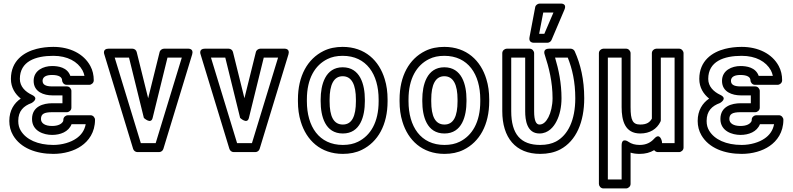

<svg xmlns="http://www.w3.org/2000/svg" viewBox="-20 -825 4429 1073"><path d="M380 -131H459C452 -93 431 -68 406 -51C376 -30 328 -15 278 -15C191 -15 126 -45 96 -95C87 -110 82 -127 82 -149C82 -205 112 -233 156 -249C156 -249 203 -274 158 -295C122 -312 91 -341 91 -384C91 -482 178 -513 278 -513C357 -513 414 -481 441 -432C446 -423 450 -411 452 -401H373C356 -449 305 -456 271 -456C223 -456 168 -432 168 -373C168 -310 227 -292 272 -292H329V-248H272C223 -248 159 -231 159 -160C159 -92 225 -71 271 -71C317 -71 363 -88 380 -131ZM272 -198H354C365 -198 379 -208 379 -223V-317C379 -328 369 -342 354 -342H272C232 -342 218 -354 218 -373C218 -376 218 -380 220 -384C225 -397 240 -406 271 -406C309 -406 327 -394 327 -376C327 -365 337 -351 352 -351H479C490 -351 504 -361 504 -376C504 -405 498 -432 485 -456C448 -525 370 -563 278 -563C244 -563 213 -559 185 -552C114 -534 41 -486 41 -384C41 -335 65 -299 96 -274C59 -249 32 -208 32 -149C32 -120 39 -93 53 -69C95 3 182 35 278 35C337 35 394 19 434 -9C475 -37 511 -85 511 -156C511 -167 501 -181 486 -181H359C348 -181 334 -171 334 -156C334 -152 334 -149 332 -146C324 -132 305 -121 271 -121C232 -121 209 -136 209 -160C209 -188 226 -198 272 -198Z M833 -166 916 -503H996L850 -25H767L621 -503H701L784 -166C784 -166 824 -128 833 -166ZM808 -276 744 -534C742 -544 732 -553 720 -553H587C552 -553 562 -523 563 -521L724 7C727 17 737 25 748 25H869C879 25 890 18 893 7L1054 -521C1064 -555 1032 -553 1030 -553H897C887 -553 875 -546 872 -534Z M1371 -166 1454 -503H1534L1388 -25H1305L1159 -503H1239L1322 -166C1322 -166 1362 -128 1371 -166ZM1346 -276 1282 -534C1280 -544 1270 -553 1258 -553H1125C1090 -553 1100 -523 1101 -521L1262 7C1265 17 1275 25 1286 25H1407C1417 25 1428 18 1431 7L1592 -521C1602 -555 1570 -553 1568 -553H1435C1425 -553 1413 -546 1410 -534Z M2096 -269V-259C2096 -141 2050 -67 1981 -33C1957 -21 1929 -15 1896 -15C1763 -15 1695 -118 1695 -259V-269C1695 -387 1741 -461 1810 -495C1834 -507 1862 -513 1895 -513C2028 -513 2096 -410 2096 -269ZM1645 -269V-259C1645 -218 1650 -180 1661 -145C1692 -42 1771 35 1896 35C1935 35 1971 28 2003 12C2092 -32 2146 -127 2146 -259V-269C2146 -310 2141 -348 2130 -383C2099 -486 2020 -563 1895 -563C1856 -563 1820 -556 1788 -540C1699 -496 1645 -401 1645 -269ZM2019 -269C2019 -352 1993 -449 1895 -449C1798 -449 1772 -351 1772 -269V-259C1772 -175 1797 -79 1896 -79C1994 -79 2019 -176 2019 -259ZM1969 -269V-259C1969 -176 1947 -129 1896 -129C1844 -129 1822 -175 1822 -259V-269C1822 -351 1845 -399 1895 -399C1946 -399 1969 -351 1969 -269Z M2664 -269V-259C2664 -141 2618 -67 2549 -33C2525 -21 2497 -15 2464 -15C2331 -15 2263 -118 2263 -259V-269C2263 -387 2309 -461 2378 -495C2402 -507 2430 -513 2463 -513C2596 -513 2664 -410 2664 -269ZM2213 -269V-259C2213 -218 2218 -180 2229 -145C2260 -42 2339 35 2464 35C2503 35 2539 28 2571 12C2660 -32 2714 -127 2714 -259V-269C2714 -310 2709 -348 2698 -383C2667 -486 2588 -563 2463 -563C2424 -563 2388 -556 2356 -540C2267 -496 2213 -401 2213 -269ZM2587 -269C2587 -352 2561 -449 2463 -449C2366 -449 2340 -351 2340 -269V-259C2340 -175 2365 -79 2464 -79C2562 -79 2587 -176 2587 -259ZM2537 -269V-259C2537 -176 2515 -129 2464 -129C2412 -129 2390 -175 2390 -259V-269C2390 -351 2413 -399 2463 -399C2514 -399 2537 -351 2537 -269Z M2999 -15C2890 -15 2837 -75 2837 -204V-503H2915V-203C2915 -155 2924 -79 2995 -79C3045 -79 3075 -117 3090 -147C3108 -181 3118 -227 3118 -276C3118 -361 3102 -436 3082 -503H3153C3178 -441 3195 -367 3195 -276C3195 -153 3154 -70 3087 -34C3064 -22 3035 -15 2999 -15ZM2999 35C3041 35 3079 27 3111 10C3201 -38 3245 -144 3245 -276C3245 -381 3224 -467 3192 -538C3189 -546 3179 -553 3169 -553H3048C3012 -553 3023 -522 3024 -520C3048 -447 3068 -367 3068 -276C3068 -235 3058 -195 3045 -170C3032 -145 3016 -129 2995 -129C2977 -129 2965 -148 2965 -203V-528C2965 -539 2955 -553 2940 -553H2812C2801 -553 2787 -543 2787 -528V-204C2787 -56 2861 35 2999 35ZM3016 -755H3073L3022 -636H2993ZM2996 -805C2986 -805 2973 -797 2971 -785L2939 -616C2934 -589 2956 -586 2963 -586H3039C3048 -586 3058 -592 3062 -601L3134 -770C3151 -809 3111 -805 3111 -805Z M3636 -50C3617 -29 3592 -15 3555 -15C3529 -15 3509 -21 3493 -32C3493 -32 3454 -61 3454 -12V178H3377V-503H3454V-226C3454 -152 3472 -79 3558 -79C3612 -79 3651 -104 3671 -145C3673 -148 3673 -153 3673 -156V-503H3750V-25H3680L3679 -35C3679 -35 3669 -87 3636 -50ZM3636 14C3640 20 3648 25 3657 25H3775C3786 25 3800 15 3800 0V-528C3800 -539 3790 -553 3775 -553H3648C3637 -553 3623 -543 3623 -528V-162C3611 -141 3594 -129 3558 -129C3516 -129 3504 -153 3504 -226V-528C3504 -539 3494 -553 3479 -553H3352C3341 -553 3327 -543 3327 -528V203C3327 214 3337 228 3352 228H3479C3490 228 3504 218 3504 203V28C3519 33 3537 35 3555 35C3586 35 3613 28 3636 14Z M4227 -131H4306C4299 -93 4278 -68 4253 -51C4223 -30 4175 -15 4125 -15C4038 -15 3973 -45 3943 -95C3934 -110 3929 -127 3929 -149C3929 -205 3959 -233 4003 -249C4003 -249 4050 -274 4005 -295C3969 -312 3938 -341 3938 -384C3938 -482 4025 -513 4125 -513C4204 -513 4261 -481 4288 -432C4293 -423 4297 -411 4299 -401H4220C4203 -449 4152 -456 4118 -456C4070 -456 4015 -432 4015 -373C4015 -310 4074 -292 4119 -292H4176V-248H4119C4070 -248 4006 -231 4006 -160C4006 -92 4072 -71 4118 -71C4164 -71 4210 -88 4227 -131ZM4119 -198H4201C4212 -198 4226 -208 4226 -223V-317C4226 -328 4216 -342 4201 -342H4119C4079 -342 4065 -354 4065 -373C4065 -376 4065 -380 4067 -384C4072 -397 4087 -406 4118 -406C4156 -406 4174 -394 4174 -376C4174 -365 4184 -351 4199 -351H4326C4337 -351 4351 -361 4351 -376C4351 -405 4345 -432 4332 -456C4295 -525 4217 -563 4125 -563C4091 -563 4060 -559 4032 -552C3961 -534 3888 -486 3888 -384C3888 -335 3912 -299 3943 -274C3906 -249 3879 -208 3879 -149C3879 -120 3886 -93 3900 -69C3942 3 4029 35 4125 35C4184 35 4241 19 4281 -9C4322 -37 4358 -85 4358 -156C4358 -167 4348 -181 4333 -181H4206C4195 -181 4181 -171 4181 -156C4181 -152 4181 -149 4179 -146C4171 -132 4152 -121 4118 -121C4079 -121 4056 -136 4056 -160C4056 -188 4073 -198 4119 -198Z"/></svg>

Font: Asimov
Style: NarOu
Weight: 500
Designer: Google
Version: Version 2.000980; 2014